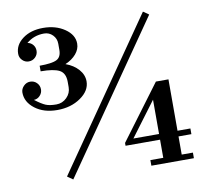

<svg xmlns="http://www.w3.org/2000/svg" viewBox="-78 -789 935 875"><g transform="rotate(-10 389.0 -352.0)"><path d="M175.8 -324.2Q113.3 -324.2 72.8 -355.2Q32.2 -386.2 32.2 -430.2Q32.2 -446.8 45.2 -460Q58.1 -473.1 75.2 -473.1Q93.3 -473.1 105.7 -460.7Q118.2 -448.2 118.2 -430.2Q118.2 -413.6 106.4 -401.1Q94.7 -388.7 78.1 -388.2Q108.4 -365.2 126.5 -357.7Q144.5 -350.1 175.8 -350.1Q203.6 -350.1 223.9 -370.1Q244.1 -390.1 244.1 -418V-442.9Q244.1 -482.9 217.8 -497.1Q191.4 -511.2 130.9 -511.2V-537.1Q187.5 -537.1 209.7 -548.1Q231.9 -559.1 231.9 -592.8V-621.1Q231.9 -645 215.6 -661.6Q199.2 -678.2 175.8 -678.2Q128.4 -678.2 94.2 -648.9Q109.4 -646.5 119.1 -635Q128.9 -623.5 128.9 -606.9Q128.9 -589.8 116.5 -577.4Q104 -564.9 85.9 -564.9Q68.8 -564.9 56.4 -577.4Q43.9 -589.8 43.9 -606.9V-607.9Q43.9 -648.4 81.1 -676.3Q118.2 -704.1 175.8 -704.1Q234.4 -704.1 275.6 -675.8Q316.9 -647.5 316.9 -606.9Q316.9 -581.1 298.1 -559.1Q279.3 -537.1 248 -523.9Q284.7 -510.7 306.9 -485.6Q329.1 -460.4 329.1 -430.2Q329.1 -386.7 283.9 -355.5Q238.8 -324.2 175.8 -324.2ZM166 -18.1 637.2 -698.2 663.1 -680.2 191.9 0ZM453.1 -109.9V-123L640.1 -374H698.2V-136.2H757.8V-109.9H698.2V-25.9H750V0H553.2V-25.9H612.8V-109.9ZM494.1 -136.2H612.8V-294.9Z"/></g></svg>

Font: Fin Serif Display
Style: Italic
Weight: 400
Designer: J. Blake Harris
Version: Version 1.006;FEAKit 1.0